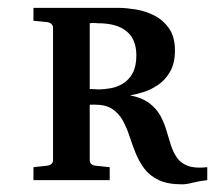

<svg xmlns="http://www.w3.org/2000/svg" viewBox="-20 -464 552 493"><path d="M512.2 -1.5Q490.7 1 474.9 5.1Q459 9.3 446.8 9.3Q410.6 9.3 387.5 -1.7Q364.3 -12.7 350.6 -31Q336.9 -49.3 328.1 -71.3Q319.3 -93.3 312.3 -115Q305.2 -136.7 295.2 -154.8Q285.2 -172.9 268.3 -184.1Q251.5 -195.3 223.6 -195.3H210.4V-52.7Q210.4 -46.4 214.6 -42.7Q218.8 -39.1 225.1 -38.6L261.7 -34.7V-1.5H65.9V-34.7L101.1 -38.6Q106.9 -39.1 111.6 -42.7Q116.2 -46.4 116.2 -52.7V-392.6Q116.2 -398.9 111.6 -402.8Q106.9 -406.7 101.1 -407.2L65.9 -410.6V-443.8H285.2Q303.2 -443.8 327.9 -439.9Q352.5 -436 375.5 -424.6Q398.4 -413.1 413.8 -391.4Q429.2 -369.6 429.2 -334.5Q429.2 -301.3 416.5 -279.5Q403.8 -257.8 385 -245.4Q366.2 -232.9 346.9 -227.1Q327.6 -221.2 314 -219.2Q345.2 -212.9 363.3 -199.2Q381.3 -185.5 391.4 -167.5Q401.4 -149.4 407.2 -129.4Q413.1 -109.4 418.9 -91.1Q424.8 -72.8 434.6 -58.8Q444.3 -44.9 462.6 -38.1Q481 -31.2 512.2 -34.7V-1.5ZM330.1 -321.8Q330.1 -363.3 304.9 -383.8Q279.8 -404.3 231.4 -404.3L225.1 -404.8Q218.8 -405.3 210.4 -404.3V-235.4Q218.8 -235.4 224.4 -234.9Q230 -234.4 232.4 -234.4Q247.6 -234.4 264.6 -237.5Q281.7 -240.7 296.6 -250Q311.5 -259.3 320.8 -276.6Q330.1 -293.9 330.1 -321.8Z"/></svg>

Font: MANDARAM
Style: Book
Weight: 400
Designer: CLT@C-DIT
Version: Version 1.28